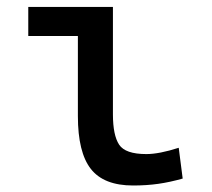

<svg xmlns="http://www.w3.org/2000/svg" viewBox="-20 -538 626 567"><path d="M373 9.8Q286.6 9.8 248.3 -39.1Q210 -87.9 210 -195.3V-517.6H313.5V-200.2Q313.5 -138.7 331.8 -110.8Q350.1 -83 412.1 -83Q450.2 -83 507.8 -101.6L519.5 -10.7Q481.9 0 447.3 4.9Q412.6 9.8 373 9.8ZM63.5 -431.6V-517.6H218.8V-431.6Z"/></svg>

Font: Cascadia Mono
Style: Regular
Weight: 400
Monospace: yes
Designer: Aaron Bell
Foundry: Saja Typeworks
Version: Version 2404.023